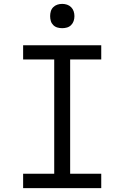

<svg xmlns="http://www.w3.org/2000/svg" viewBox="-20 -968 640 988"><path d="M99 0V-74H259V-662H99V-735H501V-662H341V-74H501V0ZM300 -823Q287 -823 275 -826.5Q263 -830 254 -839Q245 -848 241.5 -860Q238 -872 238 -885Q238 -898 241.5 -910Q245 -922 254 -931Q263 -940 275 -944Q287 -948 300 -948Q313 -948 325 -944Q337 -940 346 -931Q355 -922 359 -910Q363 -898 363 -885Q363 -872 359 -860Q355 -848 346 -839Q337 -830 325 -826.5Q313 -823 300 -823Z"/></svg>

Font: R Plex Mono
Style: Regular
Weight: 400
Monospace: yes
Designer: Belleve Invis
Foundry: Belleve Invis
Version: Version 31.8.0